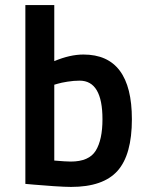

<svg xmlns="http://www.w3.org/2000/svg" viewBox="-20 -726 584 757"><path d="M309 -511Q500 -511 500 -256Q500 -116 443.5 -52.5Q387 11 260 11Q237 11 192 8Q147 5 114 2L80 -1V-706H194V-485Q256 -511 309 -511ZM259 -89Q331 -89 357.5 -132Q384 -175 384 -256Q384 -408 294 -408Q271 -408 246 -404Q221 -400 208 -396L194 -392V-93Q240 -89 259 -89Z"/></svg>

Font: TypoPRO Titillium Maps
Style: 800 wt
Weight: 800
Designer: Campivisivi
Foundry: Accademia di Belle Arti di Urbino and students of MA course of Visual design
Version: Version 001.001